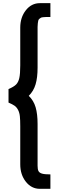

<svg xmlns="http://www.w3.org/2000/svg" viewBox="-20 -859 376 1222"><path d="M233.9 342.8Q180.2 342.8 144.5 297.6Q108.9 252.4 108.9 187V-55.2Q108.9 -96.2 106.4 -119.1Q104 -142.1 95 -159.4Q85.9 -176.8 72.8 -186Q59.6 -195.3 34.2 -206.1V-292Q67.9 -306.6 82.3 -321Q96.7 -335.4 102.8 -362.1Q108.9 -388.7 108.9 -442.9V-683.1Q108.9 -748.5 144.5 -793.7Q180.2 -838.9 233.9 -838.9H300.8V-751Q298.8 -751 295.4 -751Q279.3 -751 272.2 -750.7Q265.1 -750.5 254.6 -749.5Q244.1 -748.5 240.2 -746.1Q236.3 -743.7 230.7 -739.3Q225.1 -734.9 223.6 -728Q222.2 -721.2 220.7 -711.4Q219.2 -701.7 219.2 -688V-428.2Q219.2 -365.2 206.5 -322.3Q193.8 -279.3 163.1 -249Q194.3 -218.8 206.8 -176Q219.2 -133.3 219.2 -69.8V195.8Q219.2 219.2 225.1 230.2Q231 241.2 247.8 246.1Q264.6 251 300.8 251V342.8Z"/></svg>

Font: Orkney
Style: Bold
Weight: 700
Designer: Samuel Oakes and Alfredo Marco Pradil
Foundry: Alfredo Marco Pradil
Version: 1.0